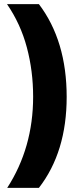

<svg xmlns="http://www.w3.org/2000/svg" viewBox="-20 -755 383 933"><path d="M169 -735H14Q80 -639 110.5 -524.5Q141 -410 141 -285Q141 -37 15 158H169Q304 -16 304 -284Q304 -557 169 -735Z"/></svg>

Font: Noto Sans UI SemiCondensed Black
Style: Regular
Weight: 900
Width: 4
Designer: Monotype Design Team
Foundry: Monotype Imaging Inc.
Version: 1.001